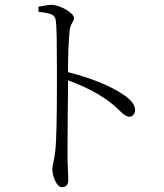

<svg xmlns="http://www.w3.org/2000/svg" viewBox="-20 -755 679 796"><path d="M237 21C254 21 263 11 263 -8C263 -14 263 -25 262 -41C261 -62 261 -80 260 -95C260 -134 260 -201 261 -297C262 -362 262 -404 262 -422C326 -399 381 -371 427 -338C442 -327 458 -314 475 -297C492 -280 506 -271 515 -271C531 -271 540 -284 540 -299C540 -320 524 -341 491 -363C436 -400 359 -431 262 -456C262 -526 264 -584 269 -630C270 -641 274 -651 280 -662C285 -669 287 -675 287 -680C287 -701 229 -735 192 -735C185 -735 173 -733 157 -730C149 -729 143 -728 139 -727L140 -706C168 -703 186 -699 194 -695C205 -690 211 -680 212 -665C215 -637 216 -573 216 -472C216 -457 216 -446 216 -439C216 -434 216 -427 216 -416C216 -267 214 -171 209 -128C208 -116 205 -102 202 -85C199 -72 197 -63 197 -56C197 -41 200 -25 207 -9C216 11 226 21 237 21Z"/></svg>

Font: AllPunType Light
Style: Regular
Weight: 300
Version: 1.0